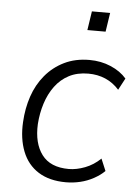

<svg xmlns="http://www.w3.org/2000/svg" viewBox="-52 -749 566 798"><g transform="rotate(5 231.0 -350.5)"><path d="M253 8Q184 8 138 -21Q92 -50 71 -103.5Q50 -157 54 -226Q57 -283 74 -333.5Q91 -384 123.5 -423Q156 -462 202 -484.5Q248 -507 307 -507Q355 -507 396 -489.5Q437 -472 462 -443L436 -394Q411 -422 378.5 -436Q346 -450 307 -450Q261 -450 226.5 -432Q192 -414 168.5 -382Q145 -350 132 -309Q119 -268 116 -223Q112 -143 147.5 -95.5Q183 -48 260 -48Q292 -48 327.5 -61.5Q363 -75 392 -103L413 -53Q395 -35 368.5 -20.5Q342 -6 312.5 1Q283 8 253 8ZM287 -630 299 -709H375L363 -630Z"/></g></svg>

Font: Nunitoga
Style: Light Italic
Weight: 300
Italic angle: -9°
Designer: Vernon Adams
Foundry: Vernon Adams
Version: Version 1.0